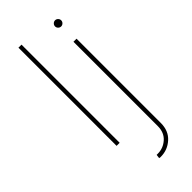

<svg xmlns="http://www.w3.org/2000/svg" viewBox="-298 -764 1006 1006"><g transform="rotate(-45 205.0 -261.0)"><path d="M119.3 -727.3V0H96.6V-727.3ZM322.4 -545.5H345.2V79.5Q345.2 137.1 307.7 170.8Q270.2 204.5 220.2 204.5Q218 204.5 215.6 204.4Q213.1 204.2 208.8 203.1L211.6 181.8H220.2Q260.7 181.8 291.5 154.5Q322.4 127.1 322.4 79.5ZM333.8 -647.7Q324.6 -647.7 317.8 -654.5Q311.1 -661.2 311.1 -670.5Q311.1 -679.7 317.8 -686.4Q324.6 -693.2 333.8 -693.2Q343 -693.2 349.8 -686.4Q356.5 -679.7 356.5 -670.5Q356.5 -661.2 349.8 -654.5Q343 -647.7 333.8 -647.7Z"/></g></svg>

Font: Inter UI Thin
Style: Regular
Weight: 100
Designer: Rasmus Andersson
Foundry: rsms
Version: 3.2;8d6f07862